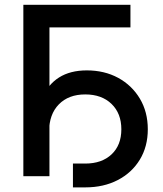

<svg xmlns="http://www.w3.org/2000/svg" viewBox="-20 -748 693 815"><path d="M533.7 -727.5V-631.8H189.9V0H79.1V-727.5ZM289.6 47.4V-53.7H341.8Q412.1 -53.7 453.6 -92.8Q495.1 -131.8 495.1 -199.2Q495.1 -266.6 453.4 -306.9Q411.6 -347.2 341.8 -347.2Q271 -347.2 229.7 -304.9Q188.5 -262.7 188.5 -189.9H135.3Q135.3 -273.4 159.2 -331.3Q183.1 -389.2 230.7 -419.2Q278.3 -449.2 348.6 -449.2Q423.3 -449.2 481.7 -417.5Q540 -385.7 573.7 -329.3Q607.4 -272.9 607.4 -199.2Q607.4 -126 573.5 -70.3Q539.6 -14.6 479.7 16.4Q419.9 47.4 341.8 47.4Z"/></svg>

Font: Inter 16pt Medium
Style: Regular
Weight: 500
Version: Version 4.001;git-66647c0bb